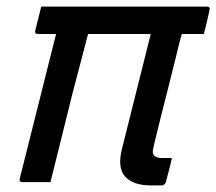

<svg xmlns="http://www.w3.org/2000/svg" viewBox="-20 -552 656 582"><path d="M501 -73Q497 -54 492.5 -37Q488 -20 483 -1Q480 10 469 10H437Q384 10 359.5 -16.5Q335 -43 350 -102Q372 -188 393.5 -275.5Q415 -363 437 -449H247L240 -422Q230 -385 220 -346Q210 -307 199 -266Q183 -202 166.5 -135Q150 -68 133 0H48Q37 0 40 -11Q67 -120 95 -230Q123 -340 150 -449H95Q84 -449 87 -460Q92 -480 96 -496Q100 -512 105 -532H607Q618 -532 615 -521Q611 -501 607 -485Q603 -469 598 -449H531L526 -431Q517 -393 507 -354Q497 -315 487 -274Q477 -235 467 -195.5Q457 -156 448 -118Q445 -106 443.5 -97Q442 -88 446 -82Q452 -73 471 -73Z"/></svg>

Font: Recursive Sn Lnr St
Style: Italic
Weight: 400
Italic angle: -15°
Version: Version 1.079;hotconv 1.0.112;makeotfexe 2.5.65598; ttfautoh